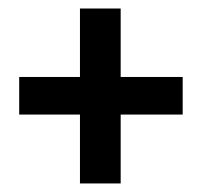

<svg xmlns="http://www.w3.org/2000/svg" viewBox="-20 -639 473 449"><path d="M167 -210V-371.1H24.9V-459H167V-619.1H262.2V-459H407.2V-371.1H262.2V-210Z"/></svg>

Font: Oswald Medium
Style: Regular
Weight: 500
Designer: Vernon Adams
Foundry: Vernon Adams
Version: Version 4.103